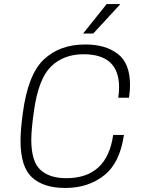

<svg xmlns="http://www.w3.org/2000/svg" viewBox="-20 -915 701 945"><path d="M620 -496Q620 -471 615 -434H562Q566 -459 566 -486Q566 -648 391 -648Q293 -648 231 -587.5Q169 -527 147 -368Q134 -277 134 -227Q134 -121 178.5 -79.5Q223 -38 306 -38Q507 -38 537 -251H590Q570 -112 491.5 -51Q413 10 304 10H299Q195 10 138 -41.5Q81 -93 81 -223Q81 -274 92 -356Q117 -548 195.5 -622Q274 -696 398 -696H402Q499 -696 559.5 -650Q620 -604 620 -496ZM570 -895V-892L439 -750H389L505 -895Z"/></svg>

Font: Chivo Thin Italic
Style: Regular
Weight: 100
Italic angle: -8.05°
Designer: Hector Gatti
Foundry: Omnibus-Type
Version: Version 1.007